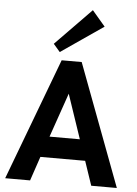

<svg xmlns="http://www.w3.org/2000/svg" viewBox="-64 -1049 785 1098"><g transform="rotate(5 328.5 -500.5)"><path d="M8 0 271 -700H386L649 0H502L455 -139H198L151 0ZM240 -259H414L328 -513ZM256 -746 218 -790 424 -1001 499 -913Z"/></g></svg>

Font: Zen Kaku Gothic Antique Black
Style: Regular
Weight: 900
Designer: Yoshimichi Ohira
Foundry: Positype
Version: Version 1.001